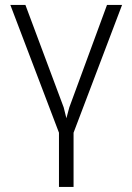

<svg xmlns="http://www.w3.org/2000/svg" viewBox="-20 -548 529 771"><path d="M409.7 -528.3H470.2L275.4 -15.1V202.6H216.8V-15.1L21.5 -528.3H82L235.8 -116.7L246.6 -73.2L258.3 -116.7Z"/></svg>

Font: Roboto-Light
Style: Regular
Weight: 300
Designer: Google
Version: Version 2.137; 2017